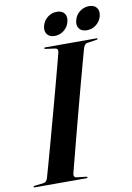

<svg xmlns="http://www.w3.org/2000/svg" viewBox="-107 -929 680 988"><g transform="rotate(-10 233.0 -435.0)"><path d="M200.5 -35Q198.5 -27 201.5 -20.8Q204.5 -14.5 214 -13.5L262 -8Q269 -7 269 -4Q269 0 263 0H-7Q-12.5 0 -12.5 -3.5Q-12.5 -7.5 -6.5 -8L40.5 -13.5Q56.5 -15.5 63 -37Q69.5 -59 83 -107.8Q96.5 -156.5 114 -220.2Q131.5 -284 150.2 -353Q169 -422 186 -485.5Q203 -549 215.8 -597Q228.5 -645 233.5 -665.5Q236.5 -683.5 218.5 -685.5L171.5 -692Q165 -692.5 165 -696.5Q165 -700 171 -700H439Q444 -700 444 -697Q444 -693.5 437.5 -692.5L387.5 -685Q374.5 -683 367.5 -663Q361.5 -642.5 348.5 -594.5Q335.5 -546.5 318.2 -482.8Q301 -419 282.8 -350Q264.5 -281 247.8 -217Q231 -153 218.5 -104.5Q206 -56 200.5 -35ZM229.5 -749.5Q202.5 -749.5 190 -766.5Q177.5 -783.5 184 -809.5Q191 -836.5 212.2 -853.2Q233.5 -870 260.5 -870Q288 -870 300.5 -853.2Q313 -836.5 306 -809.5Q299.5 -783.5 278.2 -766.5Q257 -749.5 229.5 -749.5ZM398 -749.5Q370.5 -749.5 357.8 -766.5Q345 -783.5 352 -809.5Q358.5 -836 380 -853Q401.5 -870 429 -870Q456.5 -870 469 -853.2Q481.5 -836.5 475 -809.5Q468 -783.5 446.8 -766.5Q425.5 -749.5 398 -749.5Z"/></g></svg>

Font: Fraunces 144pt SemiBold
Style: Italic
Weight: 600
Italic angle: -16°
Version: Version 1.000;[0bf87f6ff]